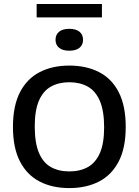

<svg xmlns="http://www.w3.org/2000/svg" viewBox="-20 -929 690 956"><path d="M325 7.5Q240.5 7.5 177.5 -25Q114.5 -57.5 79.5 -125Q44.5 -192.5 44.5 -297Q44.5 -402 79.5 -469.8Q114.5 -537.5 177.8 -570Q241 -602.5 325 -602.5Q410 -602.5 473.2 -570Q536.5 -537.5 571.2 -469.8Q606 -402 606 -297Q606 -192.5 571 -125Q536 -57.5 472.8 -25Q409.5 7.5 325 7.5ZM325 -75.5Q378.5 -75.5 417.5 -97.2Q456.5 -119 477.5 -167.2Q498.5 -215.5 498.5 -295Q498.5 -377 477.2 -426.5Q456 -476 417 -497.8Q378 -519.5 325 -519.5Q272.5 -519.5 233.8 -498Q195 -476.5 174 -428Q153 -379.5 153 -300Q153 -217.5 173.8 -168.2Q194.5 -119 233.2 -97.2Q272 -75.5 325 -75.5ZM325 -676.5Q292 -676.5 274.2 -691Q256.5 -705.5 256.5 -730.5Q256.5 -756.5 274.2 -771Q292 -785.5 325 -785.5Q358 -785.5 375.8 -771Q393.5 -756.5 393.5 -730.5Q393.5 -705.5 375.8 -691Q358 -676.5 325 -676.5ZM162.5 -842.5V-909H487.5V-842.5Z"/></svg>

Font: Encode Sans SC Condensed Thin Medium
Style: Regular
Weight: 500
Version: Version 3.002